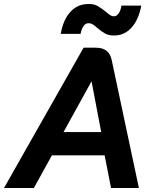

<svg xmlns="http://www.w3.org/2000/svg" viewBox="-60 -938 761 958"><path d="M462 -163H199L109 0H-40L357 -700H419Q484 -700 497 -640L633 0H494ZM257 -279H445L397 -531H396ZM425 -799Q400 -822 386 -822H380Q367 -822 357 -808Q347 -794 342 -769H243Q255 -839 291 -878.5Q327 -918 380 -918H386Q410 -918 428 -907.5Q446 -897 470 -878Q493 -857 504 -857H510Q522 -857 532 -871Q542 -885 546 -910H645Q632 -840 596.5 -800.5Q561 -761 511 -761H505Q482 -761 464 -771Q446 -781 425 -799Z"/></svg>

Font: Bai Jamjuree
Style: Bold Italic
Weight: 700
Italic angle: -10°
Designer: Katatrad Aksorn Co.,Ltd.
Foundry: Cadson Demak Co.,Ltd.
Version: Version 1.000; ttfautohint (v1.6)